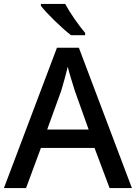

<svg xmlns="http://www.w3.org/2000/svg" viewBox="-20 -961 695 981"><path d="M313 -941H189V-931C217 -894 296 -817 343 -781H415V-793C383 -830 337 -896 313 -941ZM540 0H654L383 -717H271L0 0H113L189 -205H463ZM362 -498 433 -299H221L293 -498C301 -525 316 -577 326 -620C333 -590 356 -518 362 -498Z"/></svg>

Font: Noto Sans Lao UI Med
Style: Regular
Weight: 500
Designer: Monotype Design Team
Foundry: Monotype Imaging Inc.
Version: Version 2.000